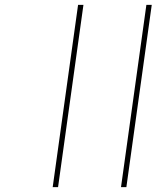

<svg xmlns="http://www.w3.org/2000/svg" viewBox="-20 -743 674 787"><path d="M322 -723 218 24H196L300 -723ZM602 -723 498 24H476L580 -723Z"/></svg>

Font: FiraGO Thin
Style: Italic
Weight: 100
Italic angle: -8°
Designer: bBox Type GmbH
Foundry: bBox Type GmbH
Version: Version 1.001